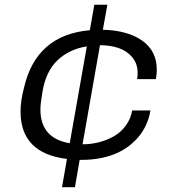

<svg xmlns="http://www.w3.org/2000/svg" viewBox="-20 -743 724 812"><path d="M242.2 48.8 263.2 -70.8Q66.9 -94.7 66.9 -271Q66.9 -316.4 81.1 -370.1Q131.8 -595.2 359.9 -615.2L378.9 -723.1H434.1L415 -617.2Q519 -614.7 581.1 -571.3Q643.1 -527.8 643.1 -448.2Q643.1 -427.2 639.2 -408.2H560.1Q562 -417 562 -435.1Q562 -474.1 539.1 -501.2Q516.1 -528.3 481.2 -540Q446.3 -551.8 402.8 -551.8L329.1 -132.8H330.1Q365.2 -132.8 398.7 -141.4Q432.1 -149.9 461.7 -166.7Q491.2 -183.6 512 -211.9Q532.7 -240.2 539.1 -275.9H616.2Q605 -209 563 -160.9Q521 -112.8 460.4 -89.8Q399.9 -66.9 327.1 -66.9H316.9L296.9 48.8ZM150.9 -279.8Q150.9 -158.2 274.9 -137.2L347.2 -546.9Q271.5 -534.7 222.2 -487.1Q172.9 -439.5 159.2 -352.1Q150.9 -303.7 150.9 -279.8Z"/></svg>

Font: Archivo Expanded Light
Style: Italic
Weight: 300
Width: 7
Italic angle: -10°
Designer: Hector Gatti
Foundry: Omnibus-Type
Version: Version 2.001